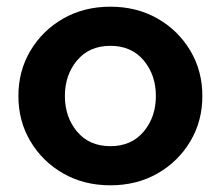

<svg xmlns="http://www.w3.org/2000/svg" viewBox="-20 -542 660 574"><path d="M310 12Q231 12 169 -23.5Q107 -59 71 -119.5Q35 -180 35 -255Q35 -330 71 -390.5Q107 -451 169 -486.5Q231 -522 310 -522Q389 -522 451 -486.5Q513 -451 549 -390.5Q585 -330 585 -255Q585 -180 549 -119.5Q513 -59 451 -23.5Q389 12 310 12ZM310 -105Q373 -105 409.5 -148.5Q446 -192 446 -255Q446 -318 409.5 -361.5Q373 -405 310 -405Q247 -405 210.5 -361.5Q174 -318 174 -255Q174 -192 210.5 -148.5Q247 -105 310 -105Z"/></svg>

Font: MuseoModerno SemiBold
Style: Regular
Weight: 600
Designer: Pablo Cosgaya, Héctor Gatti, Marcela Romero, and the Authors of The MuseoModerno Project.
Foundry: Omnibus-Type Team
Version: Version 1.001